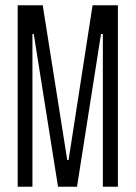

<svg xmlns="http://www.w3.org/2000/svg" viewBox="-20 -708 514 728"><path d="M47 0V-688H142L235 -101H240L331 -688H427V0H370V-579H363L272 0H200L108 -579H103V0Z"/></svg>

Font: Saira UltraCondensed
Style: Regular
Weight: 400
Width: 1
Designer: Hector Gatti with collaboration of the Omnibus-Type team
Foundry: Omnibus-Type
Version: Version 1.101